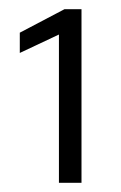

<svg xmlns="http://www.w3.org/2000/svg" viewBox="-20 -817 263 417"><path d="M108 -420V-742L23 -702V-746L120 -797H157V-420Z"/></svg>

Font: Saira Thin Light
Style: Regular
Weight: 300
Version: Version 1.101